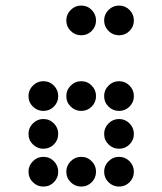

<svg xmlns="http://www.w3.org/2000/svg" viewBox="-20 -689 587 694"><path d="M327.1 -615.2Q327.1 -592.8 311.5 -577.1Q295.9 -561.5 273.4 -561.5Q251.5 -561.5 235.6 -577.1Q219.7 -592.8 219.7 -615.2Q219.7 -637.2 235.6 -653.1Q251.5 -668.9 273.4 -668.9Q295.9 -668.9 311.5 -653.1Q327.1 -637.2 327.1 -615.2ZM463.9 -615.2Q463.9 -592.8 448.2 -577.1Q432.6 -561.5 410.2 -561.5Q388.2 -561.5 372.3 -577.1Q356.4 -592.8 356.4 -615.2Q356.4 -637.2 372.3 -653.1Q388.2 -668.9 410.2 -668.9Q432.6 -668.9 448.2 -653.1Q463.9 -637.2 463.9 -615.2ZM327.1 -341.8Q327.1 -319.3 311.5 -303.7Q295.9 -288.1 273.4 -288.1Q251.5 -288.1 235.6 -303.7Q219.7 -319.3 219.7 -341.8Q219.7 -363.8 235.6 -379.6Q251.5 -395.5 273.4 -395.5Q295.9 -395.5 311.5 -379.6Q327.1 -363.8 327.1 -341.8ZM190.4 -205.1Q190.4 -182.6 174.8 -167Q159.2 -151.4 136.7 -151.4Q114.7 -151.4 98.9 -167Q83 -182.6 83 -205.1Q83 -227.1 98.9 -242.9Q114.7 -258.8 136.7 -258.8Q159.2 -258.8 174.8 -242.9Q190.4 -227.1 190.4 -205.1ZM463.9 -205.1Q463.9 -182.6 448.2 -167Q432.6 -151.4 410.2 -151.4Q388.2 -151.4 372.3 -167Q356.4 -182.6 356.4 -205.1Q356.4 -227.1 372.3 -242.9Q388.2 -258.8 410.2 -258.8Q432.6 -258.8 448.2 -242.9Q463.9 -227.1 463.9 -205.1ZM327.1 -68.4Q327.1 -45.9 311.5 -30.3Q295.9 -14.6 273.4 -14.6Q251.5 -14.6 235.6 -30.3Q219.7 -45.9 219.7 -68.4Q219.7 -90.3 235.6 -106.2Q251.5 -122.1 273.4 -122.1Q295.9 -122.1 311.5 -106.2Q327.1 -90.3 327.1 -68.4ZM190.4 -341.8Q190.4 -319.3 174.8 -303.7Q159.2 -288.1 136.7 -288.1Q114.7 -288.1 98.9 -303.7Q83 -319.3 83 -341.8Q83 -363.8 98.9 -379.6Q114.7 -395.5 136.7 -395.5Q159.2 -395.5 174.8 -379.6Q190.4 -363.8 190.4 -341.8ZM463.9 -341.8Q463.9 -319.3 448.2 -303.7Q432.6 -288.1 410.2 -288.1Q388.2 -288.1 372.3 -303.7Q356.4 -319.3 356.4 -341.8Q356.4 -363.8 372.3 -379.6Q388.2 -395.5 410.2 -395.5Q432.6 -395.5 448.2 -379.6Q463.9 -363.8 463.9 -341.8ZM190.4 -68.4Q190.4 -45.9 174.8 -30.3Q159.2 -14.6 136.7 -14.6Q114.7 -14.6 98.9 -30.3Q83 -45.9 83 -68.4Q83 -90.3 98.9 -106.2Q114.7 -122.1 136.7 -122.1Q159.2 -122.1 174.8 -106.2Q190.4 -90.3 190.4 -68.4ZM463.9 -68.4Q463.9 -45.9 448.2 -30.3Q432.6 -14.6 410.2 -14.6Q388.2 -14.6 372.3 -30.3Q356.4 -45.9 356.4 -68.4Q356.4 -90.3 372.3 -106.2Q388.2 -122.1 410.2 -122.1Q432.6 -122.1 448.2 -106.2Q463.9 -90.3 463.9 -68.4Z"/></svg>

Font: DatDot
Style: Regular
Weight: 400
Designer: GGBot
Version: 1.00